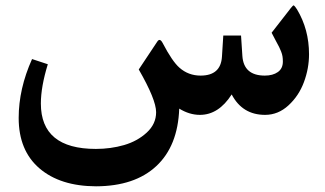

<svg xmlns="http://www.w3.org/2000/svg" viewBox="-20 -420 1187 702"><path d="M948.2 -143.6Q977.5 -143.6 995.8 -156.5Q1014.2 -169.4 1014.2 -194.8Q1014.2 -205.6 1012.9 -213.6Q1011.7 -221.7 1007.8 -231.7Q1003.9 -241.7 1000.5 -248.3Q997.1 -254.9 988.3 -271.2Q979.5 -287.6 973.1 -300.3L1039.6 -385.7Q1040.5 -387.2 1042.5 -389.6Q1051.3 -400.9 1054.2 -400.4Q1057.6 -398.4 1065.9 -385.7Q1109.9 -312.5 1109.9 -221.7Q1109.9 -169.9 1091.3 -119.9Q1072.8 -69.8 1034.9 -34.9Q997.1 0 949.2 0Q866.2 0 827.1 -74.7Q779.3 0 710.9 0Q672.4 0 635.3 -22.9Q630.4 113.8 551.5 187.3Q472.7 260.7 331.1 261.2Q200.2 260.7 124.3 195.6Q48.3 130.4 48.3 11.2Q48.3 -95.2 97.2 -204.1L154.8 -185.1Q129.4 -102.5 129.4 -41.5Q129.4 124.5 330.6 124.5Q384.8 124.5 433.6 110.4Q482.4 96.2 516.6 64.7Q550.8 33.2 550.8 -9.8Q550.8 -55.7 487.3 -166L555.2 -268.1Q564.5 -282.2 574.7 -262.7Q609.9 -195.3 636.2 -172.4Q668.9 -143.6 713.4 -143.6Q787.1 -143.6 791.5 -212.4L796.4 -290H861.3L866.2 -215.3Q871.1 -143.6 948.2 -143.6Z"/></svg>

Font: Sahel SemiBold WOL
Style: SemiBold-WOL
Weight: 600
Foundry: Saber Rastikerdar (saber.rastikerdar@gmail.com)
Version: Version 3.4.0